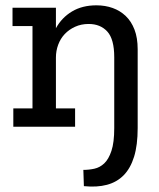

<svg xmlns="http://www.w3.org/2000/svg" viewBox="-20 -476 598 721"><path d="M30 -69H102V-378H27V-447H190V-370Q212 -410 250.5 -433Q289 -456 342 -456Q375 -456 403 -446Q431 -436 452 -416Q473 -396 485 -365Q497 -334 497 -291V5Q497 69 483.5 112.5Q470 156 444.5 182Q419 208 381.5 218Q344 228 295 223L293 162Q314 162 334.5 157.5Q355 153 371.5 137.5Q388 122 398.5 90.5Q409 59 409 5V-261Q409 -329 383 -357.5Q357 -386 313 -386Q285 -386 262 -375.5Q239 -365 223 -348Q207 -331 198.5 -308Q190 -285 190 -260V-69H262V0H30Z"/></svg>

Font: Zilla Slab Medium
Style: Regular
Weight: 500
Designer: Typotheque.com
Foundry: Typotheque type foundry
Version: Version 1.1; 2017